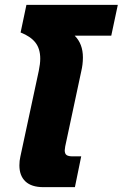

<svg xmlns="http://www.w3.org/2000/svg" viewBox="-20 -772 506 792"><path d="M60 -90Q60 -109 64 -126L140 -480Q146 -509 146 -530Q146 -571 126 -596.5Q106 -622 65 -638L89 -752H466L439 -625H288Q322 -591 322 -535Q322 -506 315 -477L249 -168L247 -152Q247 -138 254.5 -132.5Q262 -127 280 -127H315L289 0H159Q110 0 85 -23.5Q60 -47 60 -90Z"/></svg>

Font: Prompt
Style: Bold Italic
Weight: 700
Italic angle: -12°
Designer: Katatrad Team
Foundry: CadsonDemak
Version: Version 1.001